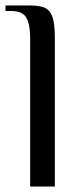

<svg xmlns="http://www.w3.org/2000/svg" viewBox="-34 -680 296 700"><path d="M76 -540Q76 -591 62 -615.5Q48 -640 6 -640H-14V-660H76Q113 -660 131.5 -650.5Q150 -641 158 -616Q166 -591 166 -540V0H76Z"/></svg>

Font: Philosopher
Style: Regular
Weight: 400
Designer: Jovanny Lemonad
Foundry: Jovanny Lemonad
Version: Version 2.000